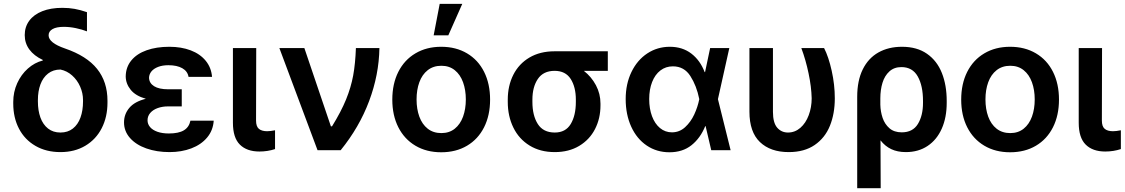

<svg xmlns="http://www.w3.org/2000/svg" viewBox="-20 -780 5840 997"><path d="M303.7 -739.3Q337.9 -739.3 367.7 -733.9Q397.5 -728.5 431.6 -716.8V-617.2Q406.2 -627 374.3 -633.8Q342.3 -640.6 311.5 -640.6Q272.9 -640.6 252.7 -628.9Q232.4 -617.2 232.4 -596.7Q232.4 -557.6 317.4 -528.3Q430.2 -489.7 484.1 -422.4Q538.1 -355 538.1 -256.8V-247.1Q538.1 -172.9 508.3 -114.5Q478.5 -56.2 423.1 -23.2Q367.7 9.8 293.9 9.8Q219.7 9.8 164.1 -22.5Q108.4 -54.7 78.6 -111.8Q48.8 -168.9 48.8 -242.2V-251Q48.8 -302.2 69.3 -347.7Q89.8 -393.1 124.8 -424.1Q159.7 -455.1 202.1 -465.8V-468.8Q156.7 -490.2 132.6 -522.9Q108.4 -555.7 108.4 -597.7Q108.4 -640.6 132.1 -672.6Q155.8 -704.6 199.7 -721.9Q243.7 -739.3 303.7 -739.3ZM293.9 -91.8Q332 -91.8 358.4 -112.5Q384.8 -133.3 397.9 -169.7Q411.1 -206.1 411.1 -252.9V-260.7Q411.1 -296.4 396.2 -330.3Q381.3 -364.3 354.5 -388.2Q327.6 -412.1 293.9 -418.9Q256.3 -418.9 229.7 -398.2Q203.1 -377.4 189.9 -341.6Q176.8 -305.7 176.8 -260.7V-252.9Q176.8 -206.1 189.9 -169.7Q203.1 -133.3 229.5 -112.5Q255.9 -91.8 293.9 -91.8Z M737.3 -267.1Q684.1 -282.2 658.7 -313.7Q633.3 -345.2 632.8 -382.8Q633.3 -431.2 661.9 -466.1Q690.4 -501 741.5 -519Q792.5 -537.1 859.4 -537.1Q921.4 -537.1 970.2 -518.6Q1019 -500 1048.1 -464.6Q1077.1 -429.2 1081.1 -380.9H959Q954.1 -410.2 926.5 -425.8Q898.9 -441.4 854.5 -441.4Q823.7 -441.4 801 -432.6Q778.3 -423.8 766.4 -409.2Q754.4 -394.5 753.9 -376Q754.9 -348.1 780.3 -332.3Q805.7 -316.4 852.5 -316.4H923.8V-227.5H852.5Q823.2 -227.5 798.8 -218.8Q774.4 -210 760.3 -193.6Q746.1 -177.2 746.1 -155.3Q746.1 -135.7 759.3 -120.1Q772.5 -104.5 797.6 -95.7Q822.8 -86.9 856.4 -86.9Q907.7 -86.9 934.8 -103.3Q961.9 -119.6 968.8 -153.3H1089.8Q1086.4 -102.5 1055.4 -65.7Q1024.4 -28.8 973.4 -9.5Q922.4 9.8 860.4 9.8Q793.5 9.8 739.7 -9.3Q686 -28.3 655 -63.5Q624 -98.6 624 -144.5Q624 -187 651.4 -219.7Q678.7 -252.4 737.3 -267.1Z M1310.5 -530.3 1309.6 -154.3Q1309.6 -123 1324.5 -110.8Q1339.4 -98.6 1367.2 -98.6Q1383.8 -98.6 1408.2 -103.5V-5.9Q1370.1 6.8 1327.1 6.8Q1261.7 6.8 1225.6 -29.1Q1189.5 -64.9 1189.5 -142.6V-530.3Z M1430.7 -530.3H1560.5L1698.2 -124H1704.1Q1751.5 -200.7 1777.1 -263.7Q1802.7 -326.7 1814 -388.2Q1825.2 -449.7 1828.1 -530.3H1950.2Q1947.8 -391.1 1896.7 -255.1Q1845.7 -119.1 1749 0H1628.9Z M2017.1 -262.7Q2017.1 -344.7 2048.3 -406.7Q2079.6 -468.8 2137.2 -502.9Q2194.8 -537.1 2271 -537.1Q2347.7 -537.1 2405.3 -502.9Q2462.9 -468.8 2493.9 -406.7Q2524.9 -344.7 2524.9 -262.7Q2524.9 -181.2 2493.7 -119.1Q2462.4 -57.1 2405 -23.2Q2347.7 10.7 2271 10.7Q2194.8 10.7 2137.2 -23.4Q2079.6 -57.6 2048.3 -119.4Q2017.1 -181.2 2017.1 -262.7ZM2398.9 -263.7Q2398.9 -313 2384.5 -352.8Q2370.1 -392.6 2341.6 -415.5Q2313 -438.5 2272 -438.5Q2230 -438.5 2200.9 -415.5Q2171.9 -392.6 2157.5 -353Q2143.1 -313.5 2143.1 -263.7Q2143.1 -213.9 2157.5 -174.3Q2171.9 -134.8 2200.9 -111.8Q2230 -88.9 2272 -88.9Q2313 -88.9 2341.6 -111.8Q2370.1 -134.8 2384.5 -174.3Q2398.9 -213.9 2398.9 -263.7ZM2263.2 -759.8H2380.4L2308.1 -596.7H2231.9Z M2859.9 -513.7H3136.2V-412.1H3011.7Q3050.8 -381.8 3074.5 -337.4Q3098.1 -293 3098.1 -242.2V-232.4Q3098.1 -165 3069.8 -109.9Q3041.5 -54.7 2987.8 -22.5Q2934.1 9.8 2860.8 9.8Q2785.2 9.8 2730 -24.2Q2674.8 -58.1 2645.8 -117.4Q2616.7 -176.8 2616.7 -251V-262.7Q2616.7 -334.5 2645.5 -391.6Q2674.3 -448.7 2729.2 -481.2Q2784.2 -513.7 2859.9 -513.7ZM2860.8 -91.8Q2917 -91.8 2943.6 -136Q2970.2 -180.2 2970.2 -251V-262.7Q2970.2 -328.1 2943.4 -370.1Q2916.5 -412.1 2859.9 -412.1Q2801.3 -412.1 2772.9 -370.1Q2744.6 -328.1 2744.6 -262.7V-251Q2744.6 -180.2 2772.7 -136Q2800.8 -91.8 2860.8 -91.8Z M3229 -265.6Q3229 -344.2 3259 -406.2Q3289.1 -468.3 3341.3 -502.7Q3393.6 -537.1 3458.5 -537.1Q3523.4 -537.1 3569.6 -502Q3615.7 -466.8 3639.2 -405.3H3641.1L3667.5 -530.3H3767.1L3708 -265.1L3773.9 0H3673.3L3644 -125H3642.1Q3616.7 -62.5 3570.6 -25.9Q3524.4 10.7 3456.5 10.7Q3390.1 10.7 3338.4 -24.2Q3286.6 -59.1 3257.8 -122.1Q3229 -185.1 3229 -265.6ZM3469.2 -92.8Q3508.3 -92.8 3537.6 -119.6Q3566.9 -146.5 3585 -185.5Q3603 -224.6 3610.8 -263.7L3611.3 -265.1L3610.8 -266.6Q3597.2 -334.5 3564.9 -385Q3532.7 -435.5 3474.1 -435.5Q3437 -435.5 3409.2 -414.1Q3381.3 -392.6 3366.2 -354Q3351.1 -315.4 3351.1 -265.6Q3351.1 -215.8 3365.7 -176.5Q3380.4 -137.2 3407.2 -115Q3434.1 -92.8 3469.2 -92.8Z M3993.7 -530.3V-199.2Q3993.7 -142.6 4015.6 -117.2Q4037.6 -91.8 4071.8 -91.8Q4107.9 -91.8 4136 -116.2Q4164.1 -140.6 4179.4 -181.6Q4194.8 -222.7 4194.8 -269.5Q4193.4 -329.1 4178.7 -398.9Q4164.1 -468.8 4141.1 -530.3H4259.3Q4282.7 -484.9 4298.8 -412.4Q4314.9 -339.8 4314.9 -269.5Q4314.9 -189.9 4289.6 -127Q4264.2 -64 4210.4 -27.1Q4156.7 9.8 4075.7 9.8Q3980.5 9.8 3926 -42.5Q3871.6 -94.7 3871.6 -200.2V-530.3Z M4663.6 -537.1Q4741.7 -537.1 4793.7 -500.7Q4845.7 -464.4 4870.8 -401.1Q4896 -337.9 4896 -255.9V-246.1Q4896 -169.9 4870.4 -112.1Q4844.7 -54.2 4796.9 -22.2Q4749 9.8 4684.1 9.8Q4640.1 9.8 4607.9 -5.6Q4575.7 -21 4552.2 -51.3L4553.2 197.3H4431.2V-277.3Q4431.2 -361.3 4460 -419.7Q4488.8 -478 4541.3 -507.6Q4593.8 -537.1 4663.6 -537.1ZM4551.3 -236.3Q4552.2 -200.2 4563.2 -167.7Q4574.2 -135.3 4598.6 -114Q4623 -92.8 4662.6 -92.8Q4719.7 -92.8 4746.3 -136.2Q4772.9 -179.7 4772.9 -246.1V-255.9Q4772.9 -334.5 4745.6 -383.1Q4718.3 -431.6 4660.6 -431.6Q4623 -431.6 4598.4 -409.2Q4573.7 -386.7 4562.5 -350.1Q4551.3 -313.5 4551.3 -269.5Z M4971.2 -262.7Q4971.2 -344.7 5002.4 -406.7Q5033.7 -468.8 5091.3 -502.9Q5148.9 -537.1 5225.1 -537.1Q5301.8 -537.1 5359.4 -502.9Q5417 -468.8 5448 -406.7Q5479 -344.7 5479 -262.7Q5479 -181.2 5447.8 -119.1Q5416.5 -57.1 5359.1 -23.2Q5301.8 10.7 5225.1 10.7Q5148.9 10.7 5091.3 -23.4Q5033.7 -57.6 5002.4 -119.4Q4971.2 -181.2 4971.2 -262.7ZM5353 -263.7Q5353 -313 5338.6 -352.8Q5324.2 -392.6 5295.7 -415.5Q5267.1 -438.5 5226.1 -438.5Q5184.1 -438.5 5155 -415.5Q5126 -392.6 5111.6 -353Q5097.2 -313.5 5097.2 -263.7Q5097.2 -213.9 5111.6 -174.3Q5126 -134.8 5155 -111.8Q5184.1 -88.9 5226.1 -88.9Q5267.1 -88.9 5295.7 -111.8Q5324.2 -134.8 5338.6 -174.3Q5353 -213.9 5353 -263.7Z M5702.6 -530.3 5701.7 -154.3Q5701.7 -123 5716.6 -110.8Q5731.4 -98.6 5759.3 -98.6Q5775.9 -98.6 5800.3 -103.5V-5.9Q5762.2 6.8 5719.2 6.8Q5653.8 6.8 5617.7 -29.1Q5581.5 -64.9 5581.5 -142.6V-530.3Z"/></svg>

Font: Pretendard GOV SemiBold
Style: Regular
Weight: 600
Designer: Base glyphs from Inter by Rasmus Andersson; Hangeul glyphs from Noto Sans CJK(Source Han Sans) by Jang Soo-young and Kan
Foundry: Kil Hyung-jin
Version: Version 1.309